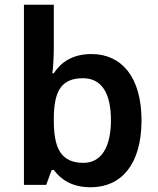

<svg xmlns="http://www.w3.org/2000/svg" viewBox="-20 -780 666 810"><path d="M207 -580V-760H81V0H175L198 -63H207C236 -24 282 10 363 10C491 10 577 -86 577 -272C577 -456 492 -552 366 -552C285 -552 236 -516 207 -471H201C204 -493 207 -537 207 -580ZM330 -450C406 -450 448 -391 448 -273C448 -157 406 -93 332 -93C236 -93 207 -156 207 -272V-283C208 -396 239 -450 330 -450Z"/></svg>

Font: Noto Sans Telugu SemiBold
Style: Regular
Weight: 600
Designer: Jelle Bosma - Monotype Design Team
Foundry: Monotype Imaging Inc.
Version: Version 2.005